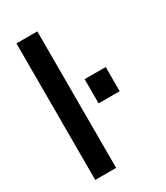

<svg xmlns="http://www.w3.org/2000/svg" viewBox="-185 -819 779 900"><g transform="rotate(-30 205.0 -369.5)"><path d="M57 -739H170V0H57ZM250 -434H364V-303H250Z"/></g></svg>

Font: Involve SemiBold
Style: Regular
Weight: 600
Designer: Stefan Peev
Foundry: Context Ltd.
Version: Version 1.001